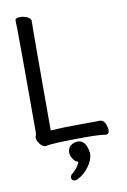

<svg xmlns="http://www.w3.org/2000/svg" viewBox="-101 -770 702 1060"><g transform="rotate(-10 250.0 -240.5)"><path d="M246 226Q240 230 232 230Q224 230 218 225.5Q212 221 212 211.5Q212 202 219 194Q256 166 267 131Q257 130 247 120Q226 97 226 73Q226 49 243 35Q260 21 283 21Q329 21 339 96Q339 132 311.5 170Q284 208 246 226ZM462 -12Q462 11 443 11H442Q407 5 331 5Q142 5 107 15H106Q82 15 65 -17Q58 -29 58 -37Q58 -45 61 -51.5Q64 -58 64 -70Q64 -621 62.5 -649.5Q61 -678 61 -695Q61 -711 89 -711Q107 -711 127 -703Q149 -693 149 -677Q149 -665 148 -639.5Q147 -614 147 -65Q219 -70 315 -70Q411 -70 424 -71Q443 -71 453 -48Q462 -27 462 -12Z"/></g></svg>

Font: Moon Stars Kai HW
Style: Bold
Weight: 700
Designer: GuiWonder
Version: Version 1.101